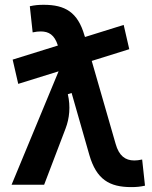

<svg xmlns="http://www.w3.org/2000/svg" viewBox="-20 -762 626 792"><path d="M55.2 -416 221.7 -467.8 27.8 0H162.1L250.5 -231.9C266.6 -273.9 271.5 -322.8 259.8 -373.5L275.4 -378.4L348.6 -122.6C377.9 -21.5 431.6 9.8 521.5 9.8C543 9.8 558.1 8.3 578.1 3.9L566.4 -104C552.7 -101.1 543.9 -100.1 533.7 -100.1C496.6 -100.1 470.7 -119.6 457 -168.5L358.4 -510.7L513.2 -559.1L490.2 -659.2L330.6 -609.4L328.6 -615.2C300.8 -712.4 248 -742.2 160.2 -742.2C138.2 -742.2 123.5 -740.7 103 -736.3L114.7 -628.4C128.9 -631.3 137.2 -632.3 147.9 -632.3C181.2 -632.3 204.6 -618.7 218.8 -574.2L32.2 -516.1Z"/></svg>

Font: Cascadia Mono SemiBold
Style: Regular
Weight: 600
Monospace: yes
Designer: Aaron Bell
Foundry: Saja Typeworks
Version: Version 2404.023